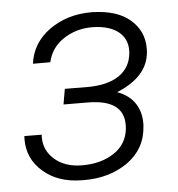

<svg xmlns="http://www.w3.org/2000/svg" viewBox="-45 -580 585 631"><g transform="rotate(-5 248.0 -264.5)"><path d="M170.4 -294.9 161.6 -244.1 244.6 -243.7C321.3 -242.7 359.4 -214.8 359.4 -160.6C359.4 -156.2 359.4 -151.9 358.9 -147.5C355.5 -113.8 339.8 -86.9 311 -67.9C282.2 -48.8 247.6 -39.6 207 -39.6C206.1 -39.6 204.6 -39.6 203.1 -39.6C166.5 -40 137.2 -50.3 114.7 -69.8C92.3 -89.4 81.1 -113.8 81.1 -142.6C81.1 -145.5 81.5 -148.4 81.5 -151.4L24.4 -151.9C24.4 -147.9 23.9 -144 23.9 -140.6C23.9 -97.7 40 -62.5 72.8 -34.2C105 -5.9 147.5 8.8 200.7 9.3C203.6 9.3 207 9.3 210 9.3C265.1 9.3 312.5 -4.9 352.1 -32.7C391.6 -61 413.6 -99.6 417 -148.9C417.5 -152.8 417.5 -156.2 417.5 -160.2C417.5 -208 395 -249.5 340.8 -269C408.7 -296.9 445.3 -337.4 449.7 -391.6C450.2 -396 450.2 -399.9 450.2 -404.3C450.2 -442.4 436 -473.6 407.2 -498.5C378.9 -523.4 337.4 -536.6 282.2 -538.1C280.8 -538.1 279.8 -538.1 278.3 -538.1C225.1 -538.1 179.2 -523.9 140.1 -496.1C101.6 -468.3 79.1 -431.6 73.2 -386.2H130.4C137.7 -418 154.8 -442.9 182.6 -461.4C210 -479.5 241.2 -488.8 275.9 -488.8C277.3 -488.8 278.3 -488.8 279.8 -488.8C354.5 -487.3 392.1 -452.1 392.1 -404.3C392.1 -400.4 392.1 -396 391.6 -392.1C385.3 -329.1 332.5 -294.4 246.1 -294.4Z"/></g></svg>

Font: Roboto Light
Style: Italic
Weight: 300
Italic angle: -12°
Designer: Google
Version: Version 2.137; 2017